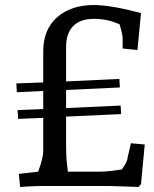

<svg xmlns="http://www.w3.org/2000/svg" viewBox="-20 -740 611 764"><path d="M52 -267 50 -302 152 -306V-378L47 -373L45 -408L152 -412V-535Q152 -623 207.5 -671.5Q263 -720 353 -720Q421 -720 541 -688L527 -541L468 -547V-587Q468 -602 456 -643Q409 -665 354 -665Q299 -665 271 -636Q243 -607 243 -554V-416L455 -426L457 -392L243 -382V-310L460 -320L462 -286L243 -276V-167Q243 -114 246 -93L250 -57H378Q413 -57 465 -66Q480 -86 486 -103Q487 -111 493.5 -137.5Q500 -164 501 -170L556 -165L541 -7L531 4L477 2Q421 0 408 0H154Q130 0 92 2L60 4L55 -48L132 -57Q152 -113 152 -137V-271Z"/></svg>

Font: Andada
Style: Regular
Weight: 400
Designer: Carolina Giovagnoli
Foundry: Carolina Giovagnoli
Version: Version 1.002